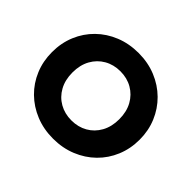

<svg xmlns="http://www.w3.org/2000/svg" viewBox="-165 -928 1157 1157"><g transform="rotate(45 413.0 -350.0)"><path d="M412.5 15Q331.5 15 263.5 -12.8Q195.5 -40.5 145 -90Q94.5 -139.5 66.8 -206Q39 -272.5 39 -350Q39 -428 66.8 -494.5Q94.5 -561 145 -610.5Q195.5 -660 263.5 -687.5Q331.5 -715 412.5 -715Q493 -715 561.2 -687Q629.5 -659 680 -609Q730.5 -559 758.2 -492.8Q786 -426.5 786 -350Q786 -272.5 758.2 -206Q730.5 -139.5 680 -90Q629.5 -40.5 561.2 -12.8Q493 15 412.5 15ZM412.5 -141Q470 -141 515 -166.8Q560 -192.5 586 -239.5Q612 -286.5 612 -350Q612 -414 586 -460.8Q560 -507.5 515 -533.5Q470 -559.5 412.5 -559.5Q355.5 -559.5 310.2 -533.5Q265 -507.5 239 -460.8Q213 -414 213 -350Q213 -286.5 239 -239.5Q265 -192.5 310.2 -166.8Q355.5 -141 412.5 -141Z"/></g></svg>

Font: Geologica
Style: Bold
Weight: 700
Designer: Sindre Bremnes, Frode Helland
Foundry: Monokrom Skriftforlag AS
Version: Version 1.010; ttfautohint (v1.8.4.7-5d5b);gftools[0.9.28]